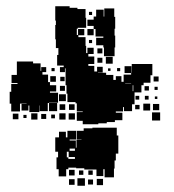

<svg xmlns="http://www.w3.org/2000/svg" viewBox="-20 -608 557 615"><path d="M468 -403V-367H462V-343H440V-335H433V-312H411V-274H403V-252H377V-265H374V-251H351V-247H372V-223H348V-217H322V-213H295V-210H245V-221H226V-249H245V-251H226V-277H222V-281H196V-308H193V-335H190V-389H188V-377H172V-393H184V-398H163V-432H167V-454H159V-482H157V-528H159V-542H157V-588H203V-583H228V-579H254V-551H256V-519H229V-516H226V-496H230V-515H250V-495H231V-489H254V-461H256V-438H260V-455H280V-435H263V-427H282V-403H263V-397H282V-379H291V-394H309V-376H294V-375H320V-368H343V-352H351V-364H369V-346H376V-369H400V-374H379V-396H401V-375H402V-403ZM311 -491H286V-515H280V-525H260V-545H280V-555H288V-577H312V-555H314V-581H346V-554H349V-516H347V-494H349V-456H347V-428H313V-456H311V-463H288V-487H311ZM265 -570H275V-560H265ZM260 -515H280V-495H260ZM275 -480V-470H265V-480ZM292 -453H308V-437H292ZM319 -426H341V-404H319ZM308 -407H292V-423H308ZM166 -311V-279H137V-278H133V-252H107V-270H106V-249H74V-270H71V-254H49V-276H65V-277H49V-276H44V-251H16V-276H11V-314H16V-339H36V-342H17V-368H34V-411H86V-405H110V-381H112V-393H128V-377H116V-369H134V-345H140V-335H160V-315H140V-311ZM145 -390H155V-380H145ZM355 -390H365V-380H355ZM334 -389V-381H326V-389ZM141 -364H159V-346H141ZM472 -363H488V-347H472ZM173 -348V-362H187V-348ZM381 -340H400V-341H381ZM405 -316H407V-335H405ZM188 -317H172V-333H188ZM443 -332H457V-318H443ZM475 -330H485V-320H475ZM191 -284H169V-306H191ZM414 -289V-301H426V-289ZM456 -301V-289H444V-301ZM484 -299V-291H476V-299ZM163 -278V-252H137V-278ZM461 -254H439V-276H461ZM470 -275H490V-255H470ZM171 -256V-274H189V-256ZM201 -256V-274H219V-256ZM427 -258H413V-272H427ZM467 -222V-248H493V-222ZM100 -225H80V-245H100ZM190 -225H170V-245H190ZM220 -225H200V-245H220ZM39 -226H21V-244H39ZM128 -227H112V-243H128ZM156 -229H144V-241H156ZM65 -230H55V-240H65ZM354 -199V-174H359V-116H351V-94H347V-68H345V-40H315V-66H311V-44H289V-65H250V-69H224V-71H199V-66H192V-43H168V-66H161V-104H166V-122H157V-168H169V-186H191V-168H196V-189H224V-161H203V-158H223V-135H225V-160H241V-161H226V-189H248V-197H276V-199ZM220 -125V-132H203V-125ZM194 -122V-104H199V-99H220V-105H200V-122ZM219 -46H201V-64H219ZM233 -48V-62H247V-48ZM263 -48V-62H277V-48ZM252 -13H228V-37H252ZM310 -15H290V-35H310ZM219 -16H201V-34H219ZM278 -17H262V-33H278Z"/></svg>

Font: Rubik-Storm
Style: Regular
Weight: 400
Designer: NaN (generative design), Hubert & Fischer (Rubik source font outlines)
Foundry: NaN, Hubert & Fischer
Version: Version 1.000